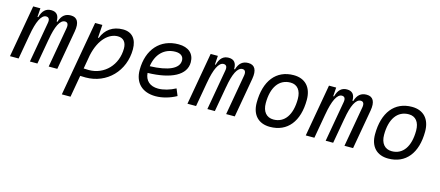

<svg xmlns="http://www.w3.org/2000/svg" viewBox="-52 -1070 4206 1837"><g transform="rotate(15 2051.0 -151.0)"><path d="M175.8 -517.6H104.5L13.2 0H98.6L141.6 -243.7V-242.7C165 -380.9 202.1 -457 249.5 -457C276.9 -457 288.1 -437.5 280.8 -399.4L210.4 0H284.7L329.1 -251V-249C351.6 -383.3 387.2 -457 436.5 -457C462.9 -457 473.1 -436.5 466.8 -399.4L396.5 0H481.9L550.8 -390.6C566.4 -480.5 540.5 -527.3 476.1 -527.3C421.9 -527.3 385.7 -500 366.7 -435.5H358.9C360.4 -498 333.5 -527.3 281.2 -527.3C230 -527.3 195.8 -498 177.7 -430.7H169.9Z M672.9 224.6 710.9 8.3C729 9.3 746.6 9.8 764.6 9.8C974.6 9.8 1132.3 -152.3 1132.3 -367.7C1132.3 -469.7 1081.5 -527.3 992.7 -527.3C891.6 -527.3 820.8 -475.1 788.6 -388.7H780.8L789.6 -517.6H717.8L626.5 -1V-0.5C626.5 -0.5 626.5 -0.5 626.5 -0.5L586.9 224.6ZM724.6 -68.8 748.5 -206.1C785.6 -377 878.4 -450.7 961.9 -450.7C1016.1 -450.7 1047.4 -415 1047.4 -353C1047.4 -189.9 930.2 -66.9 775.4 -66.9C756.8 -66.9 739.7 -67.9 724.6 -68.8Z M1461.4 -66.9C1380.9 -66.9 1331.5 -110.8 1326.2 -186C1561 -191.9 1699.2 -264.6 1699.2 -390.6C1699.2 -476.6 1641.1 -527.3 1543 -527.3C1362.3 -527.3 1245.6 -397.5 1245.6 -194.8C1245.6 -66.4 1324.2 9.8 1457 9.8C1522.5 9.8 1597.7 -11.2 1660.6 -46.4L1632.3 -114.7C1576.7 -84.5 1513.7 -66.9 1461.4 -66.9ZM1329.6 -253.4C1346.7 -375.5 1422.9 -450.7 1532.7 -450.7C1584.5 -450.7 1613.8 -426.3 1613.8 -385.7C1613.8 -305.2 1510.7 -258.8 1329.6 -253.4Z M1933.6 -517.6H1862.3L1771 0H1856.4L1899.4 -243.7V-242.7C1922.9 -380.9 1960 -457 2007.3 -457C2034.7 -457 2045.9 -437.5 2038.6 -399.4L1968.3 0H2042.5L2086.9 -251V-249C2109.4 -383.3 2145 -457 2194.3 -457C2220.7 -457 2231 -436.5 2224.6 -399.4L2154.3 0H2239.7L2308.6 -390.6C2324.2 -480.5 2298.3 -527.3 2233.9 -527.3C2179.7 -527.3 2143.6 -500 2124.5 -435.5H2116.7C2118.2 -498 2091.3 -527.3 2039.1 -527.3C1987.8 -527.3 1953.6 -498 1935.5 -430.7H1927.7Z M2588.9 9.8C2762.2 9.8 2864.7 -117.2 2864.7 -331.5C2864.7 -455.1 2797.4 -527.3 2683.6 -527.3C2510.7 -527.3 2408.2 -398.4 2408.2 -181.2C2408.2 -61 2475.6 9.8 2588.9 9.8ZM2604 -66.9C2534.7 -66.9 2493.2 -116.2 2493.2 -200.2C2493.2 -357.4 2560.1 -450.7 2672.4 -450.7C2740.2 -450.7 2779.3 -400.9 2779.3 -317.4C2779.3 -159.7 2713.9 -66.9 2604 -66.9Z M3105.5 -517.6H3034.2L2942.9 0H3028.3L3071.3 -243.7V-242.7C3094.7 -380.9 3131.8 -457 3179.2 -457C3206.5 -457 3217.8 -437.5 3210.4 -399.4L3140.1 0H3214.4L3258.8 -251V-249C3281.2 -383.3 3316.9 -457 3366.2 -457C3392.6 -457 3402.8 -436.5 3396.5 -399.4L3326.2 0H3411.6L3480.5 -390.6C3496.1 -480.5 3470.2 -527.3 3405.8 -527.3C3351.6 -527.3 3315.4 -500 3296.4 -435.5H3288.6C3290 -498 3263.2 -527.3 3210.9 -527.3C3159.7 -527.3 3125.5 -498 3107.4 -430.7H3099.6Z M3760.7 9.8C3934.1 9.8 4036.6 -117.2 4036.6 -331.5C4036.6 -455.1 3969.2 -527.3 3855.5 -527.3C3682.6 -527.3 3580.1 -398.4 3580.1 -181.2C3580.1 -61 3647.5 9.8 3760.7 9.8ZM3775.9 -66.9C3706.5 -66.9 3665 -116.2 3665 -200.2C3665 -357.4 3731.9 -450.7 3844.2 -450.7C3912.1 -450.7 3951.2 -400.9 3951.2 -317.4C3951.2 -159.7 3885.7 -66.9 3775.9 -66.9Z"/></g></svg>

Font: Cascadia Code SemiLight
Style: Italic
Weight: 350
Italic angle: -10°
Monospace: yes
Designer: Aaron Bell
Foundry: Saja Typeworks
Version: Version 2404.023